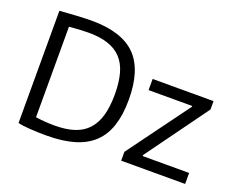

<svg xmlns="http://www.w3.org/2000/svg" viewBox="-119 -960 1456 1182"><g transform="rotate(20 609.0 -369.0)"><path d="M762 -59 1058 -462V-467H772V-540H1171V-485L877 -80V-73H1181V-1H762ZM276 11Q218 11 167.5 7.5Q117 4 89 -3V-738Q115 -740 143.5 -742Q172 -744 199.5 -745.5Q227 -747 252 -748Q277 -749 297 -749Q494 -749 586 -657.5Q678 -566 678 -370Q678 -271 654.5 -199Q631 -127 582 -80.5Q533 -34 457 -11.5Q381 11 276 11ZM303 -64Q377 -64 430.5 -81.5Q484 -99 518.5 -136.5Q553 -174 569.5 -232Q586 -290 586 -370Q586 -450 570 -507.5Q554 -565 519.5 -601.5Q485 -638 432 -655.5Q379 -673 306 -673Q280 -673 244 -671Q208 -669 178 -666V-73Q214 -68 242 -66Q270 -64 303 -64Z"/></g></svg>

Font: Encode Sans
Style: Regular
Weight: 400
Designer: Pablo Impallari, Andres Torresi
Foundry: Pablo Impallari, Andres Torresi
Version: Version 1.000; ttfautohint (v1.00) -l 8 -r 50 -G 200 -x 14 -